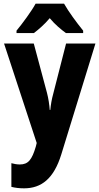

<svg xmlns="http://www.w3.org/2000/svg" viewBox="-20 -786 542 1046"><path d="M329 -766H174C153 -727 101 -656 70 -619V-606H165C188 -624 221 -651 251 -687C280 -652 313 -625 339 -606H433V-619C395 -666 354 -722 329 -766ZM2 -549 180 -7 175 13C154 84 134 110 88 110C72 110 56 107 42 103V232C62 237 84 240 111 240C205 240 273 188 314 55L500 -549H340L271 -279C261 -243 257 -216 254 -187H251C249 -216 244 -249 236 -280L164 -549Z"/></svg>

Font: Noto Sans Gurmukhi Condensed ExtraBold
Style: Regular
Weight: 800
Width: 3
Designer: Jelle Bosma - Monotype Design Team
Foundry: Monotype Imaging Inc.
Version: Version 2.004